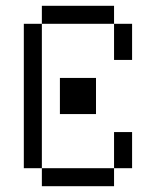

<svg xmlns="http://www.w3.org/2000/svg" viewBox="-20 -645 540 665"><path d="M125 -62.5V0H375V-62.5ZM125 -62.5Q125 -62.5 125 -562.5H62.5Q62.5 -562.5 62.5 -62.5ZM375 -62.5H437.5Q437.5 -62.5 437.5 -187.5H375Q375 -187.5 375 -62.5ZM187.5 -375Q187.5 -375 187.5 -250H312.5Q312.5 -250 312.5 -375ZM375 -562.5Q375 -562.5 375 -437.5H437.5Q437.5 -437.5 437.5 -562.5ZM125 -562.5H375V-625H125Z"/></svg>

Font: BFUnifontExMono
Style: Regular
Weight: 500
Version: Version 15.0.06